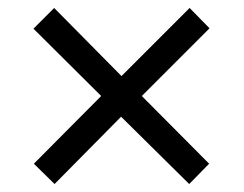

<svg xmlns="http://www.w3.org/2000/svg" viewBox="-20 -594 612 482"><path d="M456 -574 506 -523 336 -353 505 -183 455 -132 284 -301 117 -132 65 -183 234 -353 64 -522 116 -574 285 -403Z"/></svg>

Font: Noto Znamenny Musical Notation
Style: Regular
Weight: 400
Version: Version 1.003; ttfautohint (v1.8.4.7-5d5b)